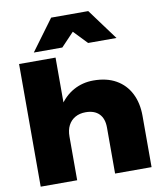

<svg xmlns="http://www.w3.org/2000/svg" viewBox="-106 -1102 1004 1187"><g transform="rotate(-10 396.5 -509.0)"><path d="M52 -770H281V0H52ZM486 -590Q569 -590 627.5 -557Q686 -524 717 -463.5Q748 -403 748 -322V0H519V-289Q519 -345 489.5 -375Q460 -405 405 -405Q367 -405 339 -389Q311 -373 296 -344Q281 -315 281 -274L212 -310Q225 -403 264.5 -465Q304 -527 361 -558.5Q418 -590 486 -590ZM297 -1018H530L673 -824H495L360 -965H467L333 -824H154Z"/></g></svg>

Font: Unbounded ExtraBold
Style: Regular
Weight: 800
Designer: Luke Prowse, Jean-Baptiste Morizot, Fátima Lázaro, Florian Runge
Foundry: NaN
Version: Version 1.701;gftools[0.9.28.dev5+ged2979d]